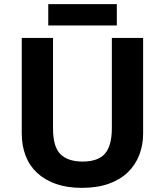

<svg xmlns="http://www.w3.org/2000/svg" viewBox="-20 -897 796 927"><path d="M85 -254V-714H236V-277Q236 -188 272 -152.5Q308 -117 379 -117Q454 -117 487 -155.5Q520 -194 520 -278V-714H671V-252Q671 -197 652.5 -149Q634 -101 597.5 -65.5Q561 -30 505.5 -10Q450 10 375 10Q304 10 250 -9Q196 -28 159 -62.5Q122 -97 103.5 -145.5Q85 -194 85 -254ZM544 -877V-774H213V-877Z"/></svg>

Font: BC Sans
Style: Bold
Weight: 700
Designer: Monotype Design Team
Province of B.C.
Foundry: Monotype Imaging Inc.
Version: Version 2.000;GOOG;noto-source:20170915:90ef993387c0